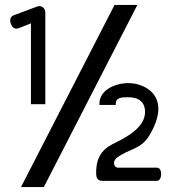

<svg xmlns="http://www.w3.org/2000/svg" viewBox="-20 -677 691 774"><path d="M380.7 -259V-254H446.7V-259C446.7 -284 469.7 -285 497.7 -285C539.7 -285 564.7 -265 564.7 -226C564.7 -183 530.7 -143 447.7 -103C403.7 -82 365.7 -56 367.7 25C368.7 42 374.7 52 392.7 52H612.7C625.7 52 629.7 35 629.7 24C629.7 14 625.7 -1 612.7 -1H456.7C445.7 -1 439.7 -9 439.7 -20C439.7 -27 443.7 -35 449.7 -40C500.7 -79 547.7 -73 582.7 -132C643.7 -234 617.7 -294 570.7 -322C547.7 -336 520.7 -342 497.7 -342C442.7 -342 380.7 -313 380.7 -259ZM104.7 -257H162.7V-626C162.7 -642 149.7 -657 130.7 -651L36.7 -616C22.7 -611 17.7 -598 23.7 -581C27.7 -570 36.7 -557 54.7 -563L104.7 -583ZM156.7 77 533.7 -657H441.7L64.7 77Z"/></svg>

Font: Charger
Style: Bd
Weight: 400
Designer: Jasper
Foundry: Cannot Into Space Fonts
Version: Version 0.98